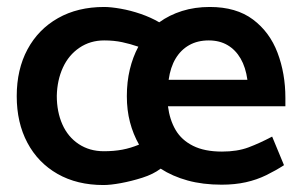

<svg xmlns="http://www.w3.org/2000/svg" viewBox="-20 -518 866 551"><path d="M799 -213H462Q467 -174 484 -145Q501 -116 534 -99.5Q567 -83 617 -83Q661 -83 693 -95Q725 -107 761 -126L795 -44Q772 -29 744.5 -15.5Q717 -2 685.5 5Q654 12 616 12Q562 12 518.5 0Q475 -12 441 -34Q420 -18 388.5 -8Q357 2 327 7.5Q297 13 277 13Q201 13 145 -19Q89 -51 58.5 -108.5Q28 -166 28 -242Q28 -319 59 -376.5Q90 -434 146.5 -466Q203 -498 279 -498Q298 -498 326.5 -493Q355 -488 384 -478Q413 -468 437 -454Q466 -475 502.5 -486.5Q539 -498 582 -498Q658 -498 706 -462Q754 -426 776.5 -366.5Q799 -307 799 -237ZM464 -289H690Q685 -325 670.5 -350Q656 -375 633 -388.5Q610 -402 579 -402Q547 -402 523 -388.5Q499 -375 484 -350Q469 -325 464 -289ZM143 -243Q143 -197 159 -161Q175 -125 206 -104.5Q237 -84 278 -84Q307 -84 331 -88.5Q355 -93 379 -103Q362 -133 353 -167.5Q344 -202 344 -242Q344 -283 352.5 -318.5Q361 -354 377 -384Q354 -392 330.5 -397Q307 -402 279 -402Q239 -402 208 -381Q177 -360 160.5 -324Q144 -288 143 -243Z"/></svg>

Font: Catamaran SemiBold
Style: Regular
Weight: 600
Designer: Pria Ravichandran
Version: Version 2.000